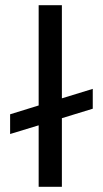

<svg xmlns="http://www.w3.org/2000/svg" viewBox="-20 -720 397 740"><path d="M129 0H218.5V-264.5L337.5 -301V-377.5L218.5 -341V-700H129V-313.5L19 -279.5V-203.5L129 -237Z"/></svg>

Font: MCL Standard
Style: Regular
Weight: 400
Designer: Květoslav Bartoš
Foundry: Florian Karsten
Version: Version 1.001;Glyphs 3.2.3 (3260)